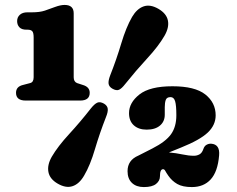

<svg xmlns="http://www.w3.org/2000/svg" viewBox="-20 -740 960 779"><path d="M87.5 -619.5Q68 -619.5 58.8 -629.2Q49.5 -639 49.5 -654.5Q49.5 -670 60.5 -680Q71.5 -690 91 -690H109.5Q141.5 -690 162.2 -697Q183 -704 204 -712Q226 -720 242 -720Q279 -720 279 -686V-426.5Q279 -408.5 292.5 -403L315.5 -395.5Q344 -387.5 344 -363.5Q344 -332 305 -332H84.5Q45 -332 45 -363.5Q45 -389 74 -395.5L102.5 -403Q116.5 -406.5 116.5 -426.5V-588Q116.5 -607 111 -613.2Q105.5 -619.5 92.5 -619.5ZM487.5 -398.5Q473.5 -380.5 462.8 -375.8Q452 -371 435.5 -380.5Q422 -388.5 420.5 -400.8Q419 -413 427 -434Q452.5 -498.5 472 -563.8Q491.5 -629 516 -671.5Q535.5 -704.5 562.5 -714Q589.5 -723.5 623 -704Q655.5 -685 661.2 -657Q667 -629 647.5 -595Q623 -552.5 577.2 -503Q531.5 -453.5 487.5 -398.5ZM349 -300.5Q363.5 -318.5 374.8 -323.5Q386 -328.5 402 -319.5Q416 -311 417.2 -298.2Q418.5 -285.5 410 -265Q384.5 -200 365.2 -134.8Q346 -69.5 321.5 -28Q302 6 274.8 15.2Q247.5 24.5 214 5Q182 -13.5 176.5 -42Q171 -70.5 190 -104Q214.5 -146 260.5 -196Q306.5 -246 349 -300.5ZM497.5 -45.5Q497.5 -90 541 -108.5L598 -137.5Q653 -165.5 674.2 -195.8Q695.5 -226 695.5 -272.5Q695.5 -312.5 690.5 -329.2Q685.5 -346 672 -346Q656.5 -346 652.5 -334.5Q648.5 -323 648.5 -305.5V-274.5Q648.5 -247 629 -230.5Q609.5 -214 575 -214Q542.5 -214 523 -231.5Q503.5 -249 503.5 -281Q503.5 -323.5 545.8 -356.8Q588 -390 679.5 -390Q771 -390 813 -356.8Q855 -323.5 855 -272Q855 -232.5 823 -202.2Q791 -172 715 -141.5L665.5 -121.5Q694.5 -119 720 -113.5Q745.5 -108 767 -108Q778.5 -108 789 -113.5Q799.5 -119 805 -135Q809 -147.5 818 -152.5Q827 -157.5 836.5 -157Q873 -154.5 869 -109.5Q863.5 -43.5 835 -12.2Q806.5 19 758.5 19Q721 19 699.2 6.5Q677.5 -6 663 -27Q654 -40 650.5 -46.8Q647 -53.5 641.5 -53.5Q629 -53.5 629 -24.5Q629 -6.5 613.2 6.2Q597.5 19 563.5 19Q533 19 515.2 2Q497.5 -15 497.5 -45.5Z"/></svg>

Font: Fraunces 9pt S100 Black
Style: Regular
Weight: 900
Version: Version 1.000; ttfautohint (v1.8.3)